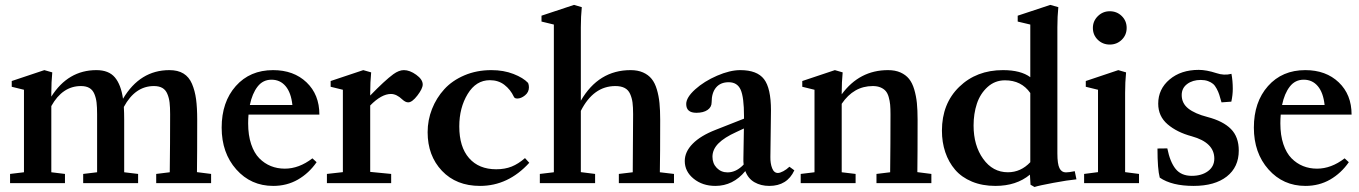

<svg xmlns="http://www.w3.org/2000/svg" viewBox="-20 -746 5535 782"><path d="M21 0V-37.6L77.6 -44.4V-380.4L27.8 -392.6V-416L160.6 -460.4L192.9 -451.2Q189 -411.1 189 -368.2V-352.5Q257.3 -460.4 372.6 -460.4Q422.9 -460.4 447.8 -430.9Q472.7 -401.4 481 -343.8Q550.3 -460.4 669.9 -460.4Q704.6 -460.4 727.3 -446.5Q750 -432.6 762 -404.5Q773.9 -376.5 778.6 -342Q783.2 -307.6 783.2 -258.3Q783.2 -114.3 782.2 -44.9L839.8 -37.6V0H616.2V-37.6L671.4 -44.4Q672.9 -160.2 672.9 -280.8Q672.9 -309.6 670.7 -328.4Q668.5 -347.2 661.6 -363.5Q654.8 -379.9 641.4 -387.7Q627.9 -395.5 606.9 -395.5Q530.3 -395.5 484.4 -310.5Q485.8 -285.6 485.8 -258.3V-44.4L542.5 -37.6V0H318.8V-37.6L375.5 -44.4V-280.8Q375.5 -309.6 373.3 -328.4Q371.1 -347.2 364.3 -363.5Q357.4 -379.9 344 -387.7Q330.6 -395.5 309.6 -395.5Q234.4 -395.5 189 -314V-44.4L244.6 -37.6V0Z M1092.8 11.2Q1002 11.2 942.4 -55.9Q882.8 -123 882.8 -226.1Q882.8 -330.6 940.4 -395.5Q998 -460.4 1092.3 -460.4Q1176.3 -460.4 1228.5 -410.6Q1280.8 -360.8 1280.8 -279.3H992.2Q990.7 -261.7 990.7 -243.7Q990.7 -195.3 1002.9 -158.9Q1015.1 -122.6 1036.1 -101.3Q1057.1 -80.1 1083.3 -69.6Q1109.4 -59.1 1140.1 -59.1Q1197.8 -59.1 1252.4 -101.1L1269.5 -85.4Q1238.3 -40.5 1193.4 -14.6Q1148.4 11.2 1092.8 11.2ZM997.6 -318.4H1170.9Q1165.5 -368.7 1143.3 -395Q1121.1 -421.4 1085.9 -421.4Q1050.8 -421.4 1029.1 -393.3Q1007.3 -365.2 997.6 -318.4Z M1311.5 0V-37.6L1376.5 -44.9V-380.4L1326.7 -392.6V-416L1459.5 -460.4L1491.7 -451.2Q1487.8 -411.1 1487.8 -368.2V-356.9Q1546.9 -418 1582 -443.8Q1605 -460.4 1625 -460.4Q1648.9 -460.4 1675.3 -441.4Q1701.7 -422.4 1701.7 -401.9Q1701.7 -385.3 1680.2 -357.2Q1658.7 -329.1 1642.6 -329.1Q1631.3 -329.1 1618.7 -340.8Q1595.2 -363.3 1572.3 -363.3Q1533.7 -363.3 1487.8 -316.4V-45.9L1573.2 -37.6V0Z M1935.1 11.2Q1838.4 11.2 1780 -50.3Q1721.7 -111.8 1721.7 -207.5Q1721.7 -256.8 1739.5 -302Q1757.3 -347.2 1789.6 -382.6Q1821.8 -418 1871.6 -439.2Q1921.4 -460.4 1981.4 -460.4Q2031.2 -460.4 2071.3 -444.8Q2111.3 -429.2 2130.9 -408.2Q2134.3 -399.9 2134.3 -390.6Q2134.3 -370.6 2118.4 -357.7Q2102.5 -344.7 2086.9 -344.7Q2075.7 -344.7 2072.8 -352.1Q2059.1 -381.3 2034.4 -400.4Q2009.8 -419.4 1975.1 -419.4Q1918.9 -419.4 1884.8 -363.3Q1850.6 -307.1 1850.6 -231Q1850.6 -147.5 1890.4 -102.1Q1930.2 -56.6 2001 -56.6Q2036.6 -56.6 2064 -67.6Q2091.3 -78.6 2118.2 -102.1L2135.7 -83Q2049.8 11.2 1935.1 11.2Z M2178.7 0V-37.6L2235.8 -44.4V-646L2185.5 -658.2V-682.1L2317.9 -726.1L2349.6 -716.8Q2345.7 -679.2 2345.7 -634.8V-335.9Q2418 -460.4 2548.3 -460.4Q2577.6 -460.4 2599.1 -450.9Q2620.6 -441.4 2634 -424.8Q2647.5 -408.2 2655.3 -381.8Q2663.1 -355.5 2666 -326.4Q2668.9 -297.4 2668.9 -258.3Q2668.9 -114.3 2667.5 -44.4L2725.1 -37.6V0H2500.5V-37.6L2557.1 -44.4Q2558.6 -275.9 2558.6 -280.8Q2558.6 -309.6 2556.2 -328.4Q2553.7 -347.2 2546.4 -363.5Q2539.1 -379.9 2524.2 -387.7Q2509.3 -395.5 2486.3 -395.5Q2397 -395.5 2345.7 -294.4V-44.9L2403.8 -37.6V0Z M2893.6 11.2Q2841.3 11.2 2805.2 -18.1Q2769 -47.4 2769 -90.3Q2769 -127.9 2801.3 -160.6Q2833.5 -193.4 2895 -217.3L3010.3 -262.7V-272Q3010.3 -350.1 2996.6 -380.6Q2982.9 -411.1 2947.8 -411.1Q2914.6 -411.1 2896.5 -389.6Q2878.4 -368.2 2878.4 -329.1Q2878.4 -309.6 2861.6 -298.1Q2844.7 -286.6 2816.4 -286.6Q2774.9 -286.6 2774.9 -322.3Q2774.9 -349.1 2811.5 -382.1Q2848.1 -415 2900.6 -437.7Q2953.1 -460.4 2995.1 -460.4Q3063.5 -460.4 3091.8 -423.6Q3120.1 -386.7 3120.1 -296.4Q3120.1 -264.2 3117.7 -106.9Q3117.2 -80.6 3124.8 -61Q3132.3 -41.5 3148.4 -41.5Q3156.7 -41.5 3170.2 -48.6Q3183.6 -55.7 3195.3 -66.9L3215.3 -52.2Q3186 11.2 3113.3 11.2Q3079.1 11.2 3053 -3.7Q3026.9 -18.6 3015.6 -49.3Q2965.8 11.2 2893.6 11.2ZM2881.8 -107.4Q2881.8 -80.1 2899.4 -62Q2917 -43.9 2943.4 -43.9Q2978.5 -43.9 3008.8 -75.7Q3007.3 -88.9 3007.8 -101.1Q3008.3 -121.6 3008.8 -162.1Q3009.3 -202.6 3009.8 -222.7L2979.5 -208.5Q2929.7 -186 2905.8 -161.6Q2881.8 -137.2 2881.8 -107.4Z M3241.2 0V-37.6L3297.4 -44.4V-380.4L3247.6 -392.6V-416L3380.4 -460.4L3412.1 -451.2Q3408.2 -411.1 3408.2 -368.2V-361.8Q3480.5 -460.4 3596.7 -460.4Q3626 -460.4 3647.5 -450.9Q3668.9 -441.4 3682.4 -424.8Q3695.8 -408.2 3703.6 -381.8Q3711.4 -355.5 3714.4 -326.4Q3717.3 -297.4 3717.3 -258.3Q3717.3 -114.3 3716.3 -44.9L3773.4 -37.6V0H3549.8V-37.6L3605.5 -44.4Q3606.9 -160.2 3606.9 -280.8Q3606.9 -303.7 3605.5 -319.6Q3604 -335.4 3599.6 -350.8Q3595.2 -366.2 3587.4 -375.2Q3579.6 -384.3 3566.4 -389.9Q3553.2 -395.5 3534.7 -395.5Q3457 -395.5 3408.2 -323.2V-44.4L3464.8 -37.6V0Z M4193.4 15.6 4177.2 6.3 4174.8 -34.7Q4119.6 11.2 4034.2 11.2Q3981 11.2 3938.7 -6.3Q3896.5 -23.9 3870.1 -54.7Q3843.8 -85.4 3830.1 -126Q3816.4 -166.5 3816.4 -213.9Q3816.4 -323.7 3886.7 -392.1Q3957 -460.4 4064.9 -460.4Q4137.7 -460.4 4176.3 -431.6V-646L4125 -658.2V-682.1L4257.8 -726.1L4290.5 -716.8Q4286.6 -679.2 4286.6 -634.8V-121.1Q4286.6 -78.1 4295.2 -61Q4303.7 -43.9 4321.3 -43.9Q4334 -43.9 4357.4 -48.8L4364.3 -15.6Q4328.6 -12.2 4269.8 -1.2Q4210.9 9.8 4193.4 15.6ZM4085 -44.4Q4137.7 -44.4 4176.3 -85.4V-367.2Q4140.1 -418.9 4073.2 -418.9Q4032.2 -418.9 4002.2 -391.6Q3972.2 -364.3 3958.7 -323.5Q3945.3 -282.7 3945.3 -234.9Q3945.3 -153.3 3984.4 -98.9Q4023.4 -44.4 4085 -44.4Z M4431.2 -632.3Q4431.2 -660.2 4451.4 -680.2Q4471.7 -700.2 4500 -700.2Q4528.8 -700.2 4548.8 -680.7Q4568.8 -661.1 4568.8 -632.3Q4568.8 -603.5 4548.8 -584Q4528.8 -564.5 4500 -564.5Q4471.2 -564.5 4451.2 -584Q4431.2 -603.5 4431.2 -632.3ZM4395.5 0V-37.6L4452.1 -44.9V-380.4L4402.3 -392.6V-416L4534.7 -460.4L4566.4 -451.2Q4562.5 -411.1 4562.5 -368.2V-44.9L4619.1 -37.6V0Z M4841.3 11.2Q4752.9 11.2 4703.6 -22.5Q4694.3 -56.6 4694.3 -141.1L4734.4 -141.6Q4745.6 -85.9 4768.3 -57.9Q4791 -29.8 4834 -29.8Q4874 -29.8 4899.9 -48.8Q4925.8 -67.9 4925.8 -100.1Q4925.8 -165.5 4834 -190.9Q4773.9 -207 4735.6 -239.7Q4697.3 -272.5 4697.3 -323.7Q4697.3 -383.3 4743.7 -422.4Q4790 -461.4 4862.3 -461.4Q4893.6 -461.4 4934.1 -448.2Q4965.3 -437.5 4995.6 -445.3Q5001 -417 5001 -384.3Q5001 -358.9 4995.1 -332L4955.1 -329.1Q4949.7 -348.6 4946 -360.1Q4942.4 -371.6 4935.5 -384.5Q4928.7 -397.5 4920.7 -404.3Q4912.6 -411.1 4899.9 -415.8Q4887.2 -420.4 4870.6 -420.4Q4837.4 -420.4 4815.2 -403.8Q4793 -387.2 4793 -358.9Q4793 -325.2 4819.8 -304Q4846.7 -282.7 4897.9 -269.5Q4961.4 -252.9 4993.4 -220.7Q5025.4 -188.5 5025.4 -132.8Q5025.4 -65.4 4976.6 -27.1Q4927.7 11.2 4841.3 11.2Z M5296.9 11.2Q5206.1 11.2 5146.5 -55.9Q5086.9 -123 5086.9 -226.1Q5086.9 -330.6 5144.5 -395.5Q5202.1 -460.4 5296.4 -460.4Q5380.4 -460.4 5432.6 -410.6Q5484.9 -360.8 5484.9 -279.3H5196.3Q5194.8 -261.7 5194.8 -243.7Q5194.8 -195.3 5207 -158.9Q5219.2 -122.6 5240.2 -101.3Q5261.2 -80.1 5287.4 -69.6Q5313.5 -59.1 5344.2 -59.1Q5401.9 -59.1 5456.5 -101.1L5473.6 -85.4Q5442.4 -40.5 5397.5 -14.6Q5352.5 11.2 5296.9 11.2ZM5201.7 -318.4H5375Q5369.6 -368.7 5347.4 -395Q5325.2 -421.4 5290 -421.4Q5254.9 -421.4 5233.2 -393.3Q5211.4 -365.2 5201.7 -318.4Z"/></svg>

Font: Elstob 8pt SemiBold
Style: Regular
Weight: 600
Designer: Peter S. Baker
Version: Version 1.015